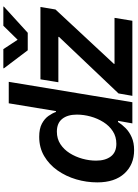

<svg xmlns="http://www.w3.org/2000/svg" viewBox="140 -939 810 1130"><g transform="rotate(-90 545.0 -374.0)"><path d="M226.6 10.3Q141.1 10.3 88.9 -46.9Q36.6 -104 36.6 -206.5Q36.6 -269.5 54.4 -330.3Q72.3 -391.1 106.9 -440.4Q141.6 -489.7 191.4 -519Q241.2 -548.3 304.7 -548.3Q352.5 -548.3 382.1 -532.5Q411.6 -516.6 427.7 -493.7Q443.8 -470.7 451.2 -449.7H456.1L502 -727.5H628.4L508.3 0H383.8L398.9 -84.5H392.1Q377.4 -61 355.5 -39.3Q333.5 -17.6 301.8 -3.7Q270 10.3 226.6 10.3ZM263.7 -94.2Q305.7 -94.2 337.6 -115Q369.6 -135.7 391.4 -170.4Q413.1 -205.1 424.3 -245.8Q435.5 -286.6 435.5 -326.7Q435.5 -381.3 410.4 -412.8Q385.3 -444.3 335.4 -444.3Q293.5 -444.3 261.7 -423.6Q230 -402.8 208.5 -368.7Q187 -334.5 175.8 -293.9Q164.6 -253.4 164.6 -213.4Q164.6 -159.2 189.2 -126.7Q213.9 -94.2 263.7 -94.2ZM545.9 0 560.1 -81.5 892.6 -431.6 893.1 -435.5H626L643.1 -541H1068.8L1054.2 -452.6L734.4 -108.9L733.9 -105H1004.9L987.8 0ZM820.8 -759.3 876 -675.3 958.5 -759.3H1071.3L1070.8 -755.9L917 -615.7H814L708 -755.9L708.5 -759.3Z"/></g></svg>

Font: Inter 17pt SemiBold
Style: Italic
Weight: 600
Italic angle: -9.3988°
Version: Version 4.001;git-66647c0bb